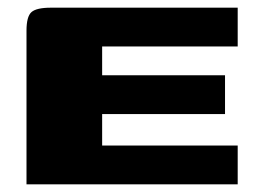

<svg xmlns="http://www.w3.org/2000/svg" viewBox="-20 -480 667 500"><path d="M49 0V-400Q49 -437 62 -448.5Q75 -460 113 -460H599V-359H246V-284H566V-183H246V-101H599V0Z"/></svg>

Font: Genos Thin ExtraBold
Style: Regular
Weight: 800
Version: Version 1.010